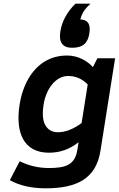

<svg xmlns="http://www.w3.org/2000/svg" viewBox="-20 -828 644 1041"><path d="M344.5 -527C298.5 -527 257.6 -516 221.7 -494C151.3 -450.7 103.2 -367.3 86.3 -261C62.7 -111.7 106.3 0 246 0C305.3 0 358.7 -19 406 -57L399.4 -15C386.5 66.4 335.1 83 244.9 83C188.9 83 136.1 70.7 86.7 46L33.4 149C86.1 178.3 150.8 193 227.4 193C392.8 193 500.3 143.5 524.6 -10L604.1 -512H508.1L483.5 -464C457 -495.5 404.4 -527 344.5 -527ZM349.9 -416C390.6 -416 425.8 -400.7 455.6 -370L422.5 -161C377.9 -127.7 334.9 -111 293.6 -111C263.6 -111 241.2 -123.3 226.4 -148C211.7 -172.7 208.4 -211 216.7 -263C229 -340.7 278.6 -416 349.9 -416ZM464.5 -647C472 -694.8 459.2 -720.2 415.5 -723C425.5 -760.8 441.3 -779.6 470 -808H389C343.1 -762.7 315.8 -712.3 307.1 -657C297.8 -598.3 319.1 -569 371.1 -569C428.7 -569 456 -593.4 464.5 -647Z"/></svg>

Font: Fog Sans
Style: It
Weight: 700
Foundry: Intel Corporation
Version: Version 1.00